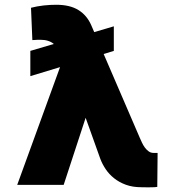

<svg xmlns="http://www.w3.org/2000/svg" viewBox="-20 -780 733 810"><path d="M233.3 -496.8 108 -458.8V-565.3L207 -594.5Q186.1 -612.2 150.6 -612.2Q143.8 -612.2 136.4 -612Q128.9 -611.9 116.5 -610.8L110.8 -747.2Q122.5 -750.4 136 -752.8Q149.5 -755.3 163.5 -756.9Q177.6 -758.5 191.2 -759.2Q204.9 -759.9 217.3 -759.9Q274.9 -759.9 310.9 -737.6Q346.9 -715.2 365.1 -673.3L377.5 -644.5L460.2 -669V-565.3L417.3 -552.2L569.6 -198.9Q573.5 -190 578.7 -178.8Q583.8 -167.6 590.9 -157.8Q598 -148.1 607.1 -141.5Q616.1 -134.9 627.8 -134.9H644.9L643.5 8.5Q633.5 9.9 622.2 10.1Q610.8 10.3 597.3 10.3Q592.7 9.9 587.4 9.9Q582 9.9 576.7 9.9Q539.8 9.9 511.2 -0.5Q482.6 -11 461.3 -28.1Q440 -45.1 425.8 -66.4Q411.6 -87.7 403.4 -109.4L341.3 -283L248.6 0H52.6Z"/></svg>

Font: Inter P Black
Style: Regular
Weight: 900
Designer: Rasmus Andersson
Foundry: rsms
Version: Version 3.018;git-588b23468